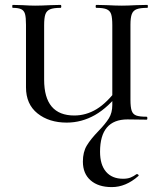

<svg xmlns="http://www.w3.org/2000/svg" viewBox="-20 -488 655 783"><path d="M86 -132V-387Q86 -417 82 -431Q78 -445 66.5 -450.5Q55 -456 32 -456Q30 -456 30 -462Q30 -468 32 -468L71 -467Q103 -465 123 -465Q147 -465 187 -467L227 -468Q230 -468 230 -462Q230 -456 227 -456Q198 -456 184 -450Q170 -444 165 -429.5Q160 -415 160 -385V-163Q160 -17 283 -17Q331 -17 374 -43Q417 -69 461 -129L474 -118Q422 -50 367.5 -19Q313 12 252 12Q180 12 133 -25.5Q86 -63 86 -132ZM318 171Q318 132 334 105.5Q350 79 381 47Q410 17 424 -5.5Q438 -28 438 -60V-385Q438 -415 433.5 -429.5Q429 -444 415.5 -450Q402 -456 373 -456Q370 -456 370 -462Q370 -468 373 -468L415 -467Q453 -465 477 -465Q499 -465 537 -467L581 -468Q583 -468 583 -462Q583 -456 581 -456Q552 -456 537.5 -450.5Q523 -445 517.5 -430.5Q512 -416 512 -387V-81Q512 -51 517 -36.5Q522 -22 535.5 -17Q549 -12 578 -12Q581 -12 581 -6Q581 0 578 0L500 -1Q388 -1 388 131Q388 184 412.5 212.5Q437 241 482 241Q500 241 512.5 236Q525 231 537 222H539Q542 222 544.5 225Q547 228 544 230Q493 275 436 275Q381 275 349.5 247.5Q318 220 318 171Z"/></svg>

Font: Cormorant Unicase Medium
Style: Regular
Weight: 500
Designer: Christian Thalmann (Catharsis Fonts)
Foundry: Catharsis Fonts
Version: Version 4.000